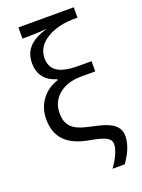

<svg xmlns="http://www.w3.org/2000/svg" viewBox="-175 -838 825 1112"><g transform="rotate(-20 237.5 -282.0)"><path d="M417 -368.2H330.1Q244.1 -368.2 192.1 -324.7Q140.1 -281.2 140.1 -211.9Q140.1 -172.9 152.3 -148.9Q164.6 -125 187.7 -110.1Q210.9 -95.2 243.9 -86.4Q276.9 -77.6 317.9 -68.8Q387.2 -54.7 420.2 -27.8Q453.1 -1 453.1 43Q453.1 74.7 439.9 111.1Q426.8 147.5 394 195.8H317.9Q343.8 161.1 359.9 125.2Q376 89.4 376 64Q376 37.1 347.9 22.2Q319.8 7.3 250 -4.9Q152.3 -21.5 103.8 -70.3Q55.2 -119.1 55.2 -205.1Q55.2 -273.4 93.8 -324.7Q132.3 -376 194.8 -395V-400.9Q88.9 -432.1 88.9 -538.1Q88.9 -595.2 122.8 -633.8Q156.7 -672.4 237.8 -696.8Q175.3 -690.9 119.1 -690.9H85.9V-759.8H426.8V-695.8H401.9Q338.4 -695.8 283.7 -676.3Q229 -656.7 198 -621.6Q167 -586.4 167 -540Q167 -483.9 207.8 -457.5Q248.5 -431.2 334 -431.2H417Z"/></g></svg>

Font: HunimalSansv1.5
Style: Regular
Weight: 400
Foundry: Ascender Corporation
Version: Version 1.10